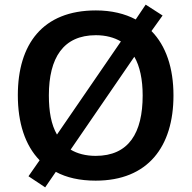

<svg xmlns="http://www.w3.org/2000/svg" viewBox="-20 -770 827 829"><path d="M729 -358C729 -476 697 -572 634 -636L682 -703L609 -750L566 -686C519 -711 461 -725 394 -725C164 -725 57 -579 57 -359C57 -240 88 -143 151 -78L103 -9L175 39L221 -28C267 -3 325 10 393 10C619 10 729 -137 729 -358ZM191 -358C191 -520 253 -618 394 -618C437 -618 473 -608 502 -591L226 -189C201 -232 191 -289 191 -358ZM596 -358C596 -196 536 -97 393 -97C350 -97 313 -107 285 -124L560 -525C584 -484 596 -426 596 -358Z"/></svg>

Font: Noto Sans Syriac SemiBold
Style: Regular
Weight: 600
Designer: Patrick Giasson and the Monotype Design Team
Foundry: Monotype Imaging Inc.
Version: Version 3.000